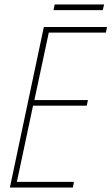

<svg xmlns="http://www.w3.org/2000/svg" viewBox="-20 -834 496 854"><path d="M437 -789 443 -814H223L218 -789ZM304 0 309 -25H55L127 -364H366L371 -389H133L197 -689H451L456 -714H175L24 0Z"/></svg>

Font: Noto Sans Display SemiCondensed Thin
Style: Italic
Weight: 250
Width: 4
Designer: Monotype Design team
Foundry: Monotype Imaging Inc.
Version: 1.000